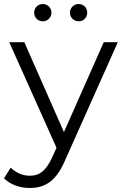

<svg xmlns="http://www.w3.org/2000/svg" viewBox="-45 -736 607 955"><path d="M346 -630C370 -630 389 -648 389 -673C389 -698 370 -716 346 -716C323 -716 303 -698 303 -673C303 -648 323 -630 346 -630ZM168 -630C191 -630 211 -648 211 -673C211 -698 191 -716 168 -716C144 -716 125 -698 125 -673C125 -648 144 -630 168 -630ZM103 199C178 199 234 166 278 63L541 -526H471L273 -79L76 -526H1L236 -1L213 50C182 115 151 138 104 138C65 138 35 123 8 98L-25 151C7 183 54 199 103 199Z"/></svg>

Font: Montserrat Z
Style: Regular
Weight: 400
Designer: Julieta Ulanovsky
Foundry: Julieta Ulanovsky
Version: Version 8.000